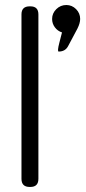

<svg xmlns="http://www.w3.org/2000/svg" viewBox="-20 -739 341 759"><path d="M214.8 -570.8 225.1 -610.8Q208 -616.2 197 -630.9Q186 -645.5 186 -664.1Q186 -686.5 202.6 -702.9Q219.2 -719.2 242.2 -719.2Q264.6 -719.2 280.8 -702.9Q296.9 -686.5 296.9 -664.1Q296.9 -647.5 286.1 -626L250 -558.1Q238.8 -535.2 211.9 -535.2Q205.6 -535.2 214.8 -570.8ZM100.1 0H97.2Q64.9 0 64.9 -32.2V-682.1Q64.9 -713.9 97.2 -713.9H100.1Q131.8 -713.9 131.8 -682.1V-32.2Q131.8 0 100.1 0Z"/></svg>

Font: Arcon Rounded-
Style: Regular
Weight: 400
Designer: M. Zarth
Foundry: martin zarth - visuelle & digitale kommunikation
Version: Version 1.110;PS 001.110;hotconv 1.0.70;makeotf.lib2.5.58329